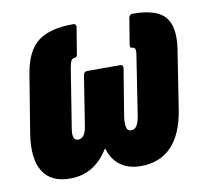

<svg xmlns="http://www.w3.org/2000/svg" viewBox="-63 -571 686 645"><g transform="rotate(-10 280.0 -248.5)"><path d="M127 6Q62 6 34.5 -37.5Q7 -81 20 -166L53 -367Q66 -442 106.5 -472.5Q147 -503 226 -503Q236 -503 236 -493L221 -402Q220 -392 213 -391Q204 -391 200 -384.5Q196 -378 193 -361L161 -161Q157 -138 161 -128Q165 -118 176 -118Q187 -118 195 -128.5Q203 -139 206 -162L232 -327Q234 -340 245 -340H358Q369 -340 367 -327L340 -162Q338 -139 341.5 -128.5Q345 -118 357 -118Q368 -118 375 -128Q382 -138 386 -161L417 -361Q420 -378 417.5 -384.5Q415 -391 405 -391Q400 -392 401 -402L416 -493Q419 -503 429 -503Q509 -503 538.5 -469.5Q568 -436 557 -361L525 -155Q512 -76 472.5 -35Q433 6 368 6Q327 6 299 -14Q271 -34 260 -72H258Q235 -34 202 -14Q169 6 127 6Z"/></g></svg>

Font: Sofia Sans Extra Condensed Black
Style: Italic
Weight: 900
Italic angle: -9°
Version: Version 4.100